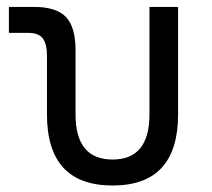

<svg xmlns="http://www.w3.org/2000/svg" viewBox="-20 -538 626 567"><path d="M312.5 9.8Q118.7 9.8 118.7 -200.2V-372.6Q118.7 -409.2 106 -425Q93.3 -440.9 64 -440.9H6.3V-517.6H79.6Q146.5 -517.6 174.8 -487.8Q203.1 -458 203.1 -389.2V-200.2Q203.1 -66.9 312.5 -66.9Q421.4 -66.9 421.4 -200.2V-517.6H505.9V-200.2Q505.9 9.8 312.5 9.8Z"/></svg>

Font: CaskaydiaMono NF SemiLight
Style: Regular
Weight: 350
Designer: Aaron Bell
Foundry: Saja Typeworks
Version: Version 2111.001; ttfautohint (v1.8.4);Nerd Fonts 3.1.1